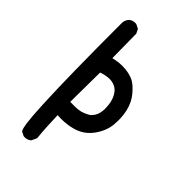

<svg xmlns="http://www.w3.org/2000/svg" viewBox="-245 -767 991 991"><g transform="rotate(45 250.0 -271.5)"><path d="M171.9 -469.7Q206.1 -478 236.3 -478Q288.1 -478 323.2 -459Q345.7 -446.8 374.3 -413.1Q402.8 -379.4 414.1 -332Q421.4 -299.3 421.4 -265.1Q421.4 -249.5 419.9 -233.4Q414.6 -181.6 379.9 -134.3Q344.7 -86.9 288.6 -71.8Q249.5 -61 206.5 -61Q193.4 -61 180.2 -62Q181.6 -16.6 183.6 19.8Q185.5 56.2 189.5 97.2L176.3 126L174.8 127Q161.1 139.2 140.6 139.2Q137.2 139.2 132.8 138.7L109.9 127.4L108.9 125.5Q102.1 116.2 96.7 76.4Q91.3 36.6 87.4 -47.9Q78.1 -237.8 78.1 -636.7V-637.2Q80.6 -655.8 92.3 -669.4Q106.4 -682.1 127 -682.1Q129.9 -682.1 134.8 -681.6L158.2 -669.9L169.9 -646.5ZM177.7 -156.7Q191.9 -156.2 209 -156.2Q226.1 -156.2 241.7 -158.7Q267.6 -162.6 298.8 -181.2Q320.3 -200.7 326.2 -225.6Q330.1 -240.7 330.1 -256.6Q330.1 -272.5 328.1 -289.6Q323.7 -324.2 305.2 -351.1Q287.6 -376.5 255.4 -382.3Q247.1 -383.8 237.8 -383.8Q212.4 -383.8 179.7 -372.6Z"/></g></svg>

Font: Bakudai
Style: Bold
Weight: 700
Version: Version 1.48